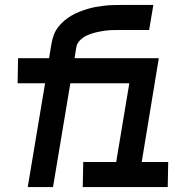

<svg xmlns="http://www.w3.org/2000/svg" viewBox="-20 -755 790 775"><path d="M92 0 162 -419H51L53 -520H178L188 -580Q191 -597 197 -613.5Q203 -630 214 -644.5Q225 -659 239 -671Q253 -683 268.5 -692Q284 -701 300.5 -707.5Q317 -714 333.5 -719Q350 -724 367 -727Q384 -730 401 -732Q418 -734 435 -734.5Q452 -735 469 -735H599L582 -634H466Q449 -634 432.5 -633.5Q416 -633 399.5 -630.5Q383 -628 366 -624Q349 -620 333 -613Q317 -606 304 -593.5Q291 -581 288 -564L281 -520H397L395 -470V-453L394 -419H264L194 0ZM314 0 316 -101H449L502 -419H394L395 -453V-470L397 -520H621L552 -101H659L657 0Z"/></svg>

Font: Zed Sans Extended
Style: Bold Italic
Weight: 700
Width: 7
Italic angle: -9°
Designer: Belleve Invis
Foundry: Belleve Invis
Version: Version 1.0.0; ttfautohint (v1.8.4)